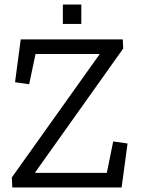

<svg xmlns="http://www.w3.org/2000/svg" viewBox="-20 -823 617 843"><path d="M256 -718V-803H337V-718ZM514 0H34L32 -44L416 -583V-586H136L108 -453L46 -462L71 -650H519L521 -610L135 -67V-64H449L477 -202L540 -193Z"/></svg>

Font: Zilla Slab
Style: Regular
Weight: 400
Designer: Typotheque.com
Foundry: Typotheque type foundry
Version: Version 1.1; 2017; ttfautohint (v1.6)